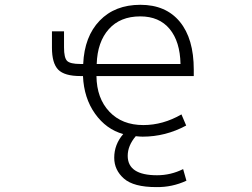

<svg xmlns="http://www.w3.org/2000/svg" viewBox="-20 -553 1040 792"><path d="M323.2 -289.1Q328.1 -402.3 391.1 -467.8Q454.1 -533.2 559.1 -533.2Q664.1 -533.2 721.7 -463.4Q779.3 -393.6 779.3 -265.6V-239.3H377.9Q378.9 -147.5 431.2 -92.3Q483.4 -37.1 571.3 -37.1Q652.3 -37.1 728.5 -81.1L748 -35.2Q663.1 10.7 568.4 10.7Q557.6 10.7 540 8.8Q506.8 47.9 506.8 89.8Q506.8 169.9 627.9 169.9Q684.6 169.9 735.4 144.5L749 192.4Q690.4 219.7 625 218.8Q531.2 218.8 491.2 183.6Q451.2 148.4 451.2 97.7Q451.2 43 488.3 0Q418 -19.5 372.1 -84Q326.2 -148.4 322.3 -239.3H311.5Q246.1 -239.3 220.2 -265.6Q194.3 -292 194.3 -356.4V-423.8H244.1V-357.4Q244.1 -314.5 256.8 -301.8Q269.5 -289.1 311.5 -289.1ZM724.6 -289.1Q722.7 -381.8 679.7 -433.6Q636.7 -485.4 558.6 -485.4Q475.6 -485.4 428.7 -432.6Q381.8 -379.9 378.9 -289.1Z"/></svg>

Font: GenEi Gothic M Light
Style: Regular
Weight: 300
Designer: o_tamon (Modified); [Source Han Sans]
Ryoko NISHIZUKA  (kana & ideographs); Paul D. Hunt (Latin, Greek & Cyrillic); Wenl
Version: Version 1.1a;Original Version 1.004